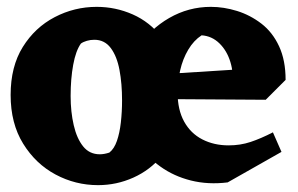

<svg xmlns="http://www.w3.org/2000/svg" viewBox="-20 -520 869 560"><path d="M266 20Q200 20 142 -11Q84 -42 47.5 -101Q11 -160 11 -243Q11 -326 46.5 -383Q82 -440 139.5 -470Q197 -500 262 -500Q317 -500 367 -478Q417 -456 452 -411V-65Q418 -24 369 -2Q320 20 266 20ZM271 -70Q284 -70 299 -75Q313 -86 321 -109Q329 -132 332.5 -163Q336 -194 336 -227Q336 -276 328.5 -316Q321 -356 303 -380Q285 -404 255 -404Q244 -404 233.5 -401Q223 -398 216 -393Q201 -372 193.5 -331Q186 -290 186 -240Q186 -194 195 -155Q204 -116 222.5 -93Q241 -70 271 -70ZM644 12Q587 19 537 6.5Q487 -6 448 -34Q409 -62 382 -101V-380Q417 -435 473.5 -467.5Q530 -500 595 -500Q633 -500 671.5 -488Q710 -476 742.5 -451Q775 -426 794 -385Q813 -344 813 -287L657 -273Q662 -306 652 -339Q642 -372 620 -393.5Q598 -415 568 -417Q545 -402 529 -375Q513 -348 505.5 -315Q498 -282 498 -250Q498 -200 517 -165.5Q536 -131 570 -113.5Q604 -96 647 -96Q681 -96 711 -106Q741 -116 776 -134L801 -77ZM755 -229 456 -231 444 -303 729 -321 813 -287Z"/></svg>

Font: Eczar
Style: Bold
Weight: 700
Designer: Vaibhav Singh
Foundry: Rosetta Type Foundry
Version: Version 2.000